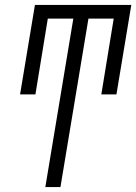

<svg xmlns="http://www.w3.org/2000/svg" viewBox="-20 -755 550 775"><path d="M163 0 276 -680H173L123 -374H61L121 -735H510L450 -374H389L439 -680H337L224 0Z"/></svg>

Font: Iosevka SS04 Light Oblique
Style: Regular
Weight: 300
Italic angle: -9°
Monospace: yes
Designer: Belleve Invis
Foundry: Belleve Invis
Version: Version 19.0.0; ttfautohint (v1.8.4)